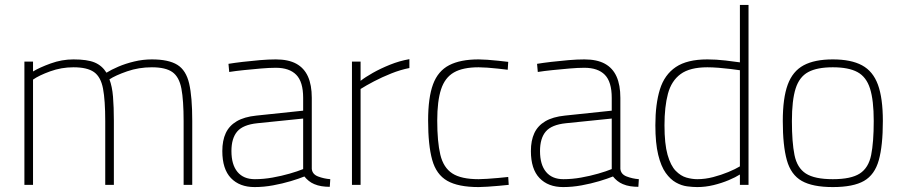

<svg xmlns="http://www.w3.org/2000/svg" viewBox="-20 -750 3662 779"><path d="M79 0V-500H114V-460Q140 -476 185.5 -492.5Q231 -509 278 -509Q334 -509 364 -496.5Q394 -484 412 -455Q431 -467 460 -479.5Q489 -492 524.5 -500.5Q560 -509 596 -509Q664 -509 699.5 -487Q735 -465 747.5 -411Q760 -357 760 -260V0H725V-258Q725 -343 716 -390.5Q707 -438 679.5 -457.5Q652 -477 596 -477Q543 -477 495.5 -460.5Q448 -444 424 -428Q435 -400 438.5 -358Q442 -316 442 -260V0H407V-258Q407 -343 398 -390.5Q389 -438 361.5 -457.5Q334 -477 278 -477Q229 -477 183.5 -460.5Q138 -444 114 -427V0Z M1013 9Q952 9 917 -27.5Q882 -64 882 -137Q882 -180 896 -210Q910 -240 940.5 -258Q971 -276 1020 -281L1210 -301V-353Q1210 -418 1182 -446.5Q1154 -475 1099 -475Q1073 -475 1038 -472Q1003 -469 969 -465.5Q935 -462 910 -458L907 -491Q931 -495 965 -499Q999 -503 1034.5 -506Q1070 -509 1099 -509Q1150 -509 1182 -491.5Q1214 -474 1229.5 -439.5Q1245 -405 1245 -353V-65Q1247 -43 1270.5 -34Q1294 -25 1320 -23L1318 8Q1301 8 1285 5.5Q1269 3 1255 -3Q1243 -8 1233 -16Q1223 -24 1215 -34Q1193 -25 1159.5 -15Q1126 -5 1088 2Q1050 9 1013 9ZM1014 -23Q1049 -23 1085.5 -29.5Q1122 -36 1155 -45.5Q1188 -55 1210 -64V-269L1024 -250Q966 -244 942.5 -216.5Q919 -189 919 -137Q919 -82 943.5 -52.5Q968 -23 1014 -23Z M1408 0V-500H1443V-422Q1462 -437 1493 -454.5Q1524 -472 1562.5 -487.5Q1601 -503 1641 -510V-474Q1605 -467 1567.5 -452Q1530 -437 1497.5 -420Q1465 -403 1443 -389V0Z M1922 9Q1839 9 1794.5 -16.5Q1750 -42 1733.5 -101.5Q1717 -161 1717 -261Q1717 -354 1737 -408Q1757 -462 1802.5 -485.5Q1848 -509 1922 -509Q1936 -509 1957.5 -507.5Q1979 -506 2002 -503.5Q2025 -501 2042 -499L2040 -467Q2023 -469 2001 -471.5Q1979 -474 1957.5 -475.5Q1936 -477 1922 -477Q1858 -477 1821.5 -456Q1785 -435 1769.5 -387.5Q1754 -340 1754 -261Q1754 -175 1766.5 -122.5Q1779 -70 1815 -46.5Q1851 -23 1922 -23Q1936 -23 1957.5 -24.5Q1979 -26 2002 -28Q2025 -30 2042 -32L2044 0Q2026 2 2003 4Q1980 6 1958 7.5Q1936 9 1922 9Z M2265 9Q2204 9 2169 -27.5Q2134 -64 2134 -137Q2134 -180 2148 -210Q2162 -240 2192.5 -258Q2223 -276 2272 -281L2462 -301V-353Q2462 -418 2434 -446.5Q2406 -475 2351 -475Q2325 -475 2290 -472Q2255 -469 2221 -465.5Q2187 -462 2162 -458L2159 -491Q2183 -495 2217 -499Q2251 -503 2286.5 -506Q2322 -509 2351 -509Q2402 -509 2434 -491.5Q2466 -474 2481.5 -439.5Q2497 -405 2497 -353V-65Q2499 -43 2522.5 -34Q2546 -25 2572 -23L2570 8Q2553 8 2537 5.5Q2521 3 2507 -3Q2495 -8 2485 -16Q2475 -24 2467 -34Q2445 -25 2411.5 -15Q2378 -5 2340 2Q2302 9 2265 9ZM2266 -23Q2301 -23 2337.5 -29.5Q2374 -36 2407 -45.5Q2440 -55 2462 -64V-269L2276 -250Q2218 -244 2194.5 -216.5Q2171 -189 2171 -137Q2171 -82 2195.5 -52.5Q2220 -23 2266 -23Z M2809 9Q2790 9 2767.5 6Q2745 3 2722.5 -9.5Q2700 -22 2681 -48.5Q2662 -75 2650.5 -122Q2639 -169 2639 -242Q2639 -328 2657.5 -387.5Q2676 -447 2722 -478Q2768 -509 2850 -509Q2885 -509 2924 -504.5Q2963 -500 2982 -497V-730H3017V0H2982V-42Q2965 -31 2936.5 -19Q2908 -7 2875 1Q2842 9 2809 9ZM2809 -23Q2841 -23 2873.5 -31.5Q2906 -40 2935 -52Q2964 -64 2982 -75V-465Q2969 -467 2945 -470Q2921 -473 2895.5 -475Q2870 -477 2850 -477Q2779 -477 2741.5 -449.5Q2704 -422 2690 -369.5Q2676 -317 2676 -242Q2676 -166 2688.5 -122Q2701 -78 2721.5 -57Q2742 -36 2765 -29.5Q2788 -23 2809 -23Z M3359 9Q3277 9 3233 -16Q3189 -41 3172.5 -100Q3156 -159 3156 -259Q3156 -352 3176 -406.5Q3196 -461 3240.5 -485Q3285 -509 3359 -509Q3433 -509 3477.5 -485Q3522 -461 3542 -406.5Q3562 -352 3562 -259Q3562 -159 3545.5 -100Q3529 -41 3485.5 -16Q3442 9 3359 9ZM3359 -23Q3433 -23 3468.5 -46Q3504 -69 3514.5 -121Q3525 -173 3525 -259Q3525 -343 3510 -390.5Q3495 -438 3459 -457.5Q3423 -477 3359 -477Q3295 -477 3259 -457.5Q3223 -438 3208 -390.5Q3193 -343 3193 -259Q3193 -173 3203.5 -121Q3214 -69 3249.5 -46Q3285 -23 3359 -23Z"/></svg>

Font: TitilliumWeb ExtraLight
Style: Regular
Weight: 400
Designer: Mohamed Gaber, Accademia di Belle Arti di Urbino and others
Foundry: Kief Type Foundry, Accademia di Belle Arti di Urbino and others
Version: Version 3.000; ttfautohint (v1.8.2)